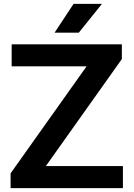

<svg xmlns="http://www.w3.org/2000/svg" viewBox="-20 -968 687 988"><path d="M34.5 0V-76L425.5 -626.5H40V-740H607V-664L216 -113.5H612.5V0ZM261 -800 358.5 -948H504.5L385.5 -800Z"/></svg>

Font: Encode Sans SmExp SmBold
Style: Regular
Weight: 600
Width: 6
Designer: Multiple Designers
Foundry: Impallari Type
Version: Version 3.002; ttfautohint (v1.8.3) -l 8 -r 50 -G 200 -x 14 